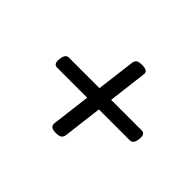

<svg xmlns="http://www.w3.org/2000/svg" viewBox="-117 -935 997 997"><g transform="rotate(45 381.5 -436.5)"><path d="M371 -153Q346 -153 336.5 -161Q327 -169 329 -185L392 -691Q395 -708 405 -714Q415 -720 435 -720Q461 -720 470.5 -712.5Q480 -705 477 -689L415 -182Q412 -166 402 -159.5Q392 -153 371 -153ZM132 -398Q121 -398 115 -408Q109 -418 112 -439Q116 -478 141 -478H678Q689 -478 695 -468Q701 -458 698 -437Q694 -398 669 -398Z"/></g></svg>

Font: Playwrite GB S
Style: Italic
Weight: 400
Italic angle: -7°
Designer: Veronika Burian, José Scaglione
Foundry: TypeTogether
Version: Version 1.000